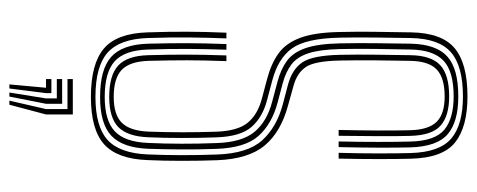

<svg xmlns="http://www.w3.org/2000/svg" viewBox="-327 -519 1028 414"><g transform="rotate(90 187.0 -312.0)"><path d="M189 -33.5Q142.2 -33.5 121.2 -53Q100.2 -72.5 99 -117.8Q97.8 -159.8 97.8 -197.9Q97.8 -236 99.5 -286.2H111.8Q110 -236 110 -200.6Q110 -165.2 111.2 -118Q112.5 -78 130.5 -60.6Q148.5 -43.2 189 -43.2Q227.2 -43.2 244.6 -60.6Q262 -78 263.8 -118Q265.2 -157 265.2 -191.8Q265.2 -226.5 264 -263.5Q262.5 -310 244.9 -331.8Q227.2 -353.5 193.2 -362.5L151 -373.8Q117.5 -382.5 95.4 -398.4Q73.2 -414.2 61.6 -445.2Q50 -476.2 49 -530.2Q48.2 -562.5 48.5 -600.6Q48.8 -638.8 49.8 -684.8Q51 -750.8 84 -778.4Q117 -806 188 -806Q253.5 -806 287 -779.4Q320.5 -752.8 322.2 -684Q323 -657.2 323 -616.2Q323 -575.2 322 -528.2H309.5Q310.8 -571.5 310.8 -613.4Q310.8 -655.2 310 -683.5Q308.2 -746.2 278.5 -771.2Q248.8 -796.2 188 -796.2Q122.2 -796.2 92.8 -770.4Q63.2 -744.5 62 -684.2Q61.2 -650.5 60.9 -606.6Q60.5 -562.8 61.2 -530.5Q62.8 -457.2 84.5 -427.4Q106.2 -397.5 153.8 -385L196 -373.8Q232.8 -364.2 253.6 -340.5Q274.5 -316.8 276.2 -263.8Q277.5 -227 277.5 -190Q277.5 -153 276 -117.8Q274.2 -72.8 254 -53.1Q233.8 -33.5 189 -33.5ZM189 -13.8Q129.8 -13.8 102.9 -37.5Q76 -61.2 74.2 -117.2Q73 -162.8 73.1 -200.5Q73.2 -238.2 75 -286.2H87.2Q85.8 -243 85.5 -204.6Q85.2 -166.2 86.8 -117.5Q88.2 -67 112 -45.4Q135.8 -23.8 189 -23.8Q240 -23.8 263.1 -45.5Q286.2 -67.2 288.2 -117.5Q289.8 -151.2 289.9 -188.6Q290 -226 288.5 -264.2Q286.8 -320 264.2 -346.9Q241.8 -373.8 198.8 -385L156.8 -396.2Q129.8 -403.2 111.6 -416.4Q93.5 -429.5 84 -456.2Q74.5 -483 73.5 -530.8Q72.8 -565.5 73.1 -604Q73.5 -642.5 74.2 -684Q75.5 -738.8 101.8 -762.5Q128 -786.2 188 -786.2Q242.5 -786.2 269.2 -763.5Q296 -740.8 297.8 -683Q298.5 -655.8 298.4 -614.2Q298.2 -572.8 297.2 -528.2H285Q286 -572 286 -613.5Q286 -655 285.2 -682.8Q284 -735.8 259.8 -756Q235.5 -776.2 188 -776.2Q134.2 -776.2 111 -754.5Q87.8 -732.8 86.8 -683.8Q86 -647.5 85.5 -606.6Q85 -565.8 85.8 -531Q86.8 -487.5 94.9 -463Q103 -438.5 119 -426.4Q135 -414.2 159.8 -407.5L201.5 -396.5Q247.2 -384.2 273 -355.5Q298.8 -326.8 301 -264.8Q302.5 -223.2 302.2 -187.6Q302 -152 300.8 -117.2Q298.5 -62.2 272.6 -38Q246.8 -13.8 189 -13.8ZM189 6Q117.8 6 84.8 -21.9Q51.8 -49.8 49.8 -116.2Q48.2 -163.5 48.4 -201.5Q48.5 -239.5 50.5 -286.2H62.8Q61.2 -246.5 60.8 -208Q60.2 -169.5 62 -116.8Q64 -56 93.6 -29.9Q123.2 -3.8 189 -3.8Q253 -3.8 281.8 -30Q310.5 -56.2 313 -116.8Q316 -189.2 313.2 -265.2Q311 -332 282.5 -363.4Q254 -394.8 204.2 -408L162.5 -419Q129.2 -428 114.4 -450Q99.5 -472 98.2 -531.5Q97.5 -567.5 97.9 -604.1Q98.2 -640.8 99 -683.5Q99.8 -728 120.5 -747.2Q141.2 -766.5 188 -766.5Q229.8 -766.5 250.8 -748.1Q271.8 -729.8 273 -682.5Q273.8 -654.2 273.6 -613.6Q273.5 -573 272.8 -528.2H260.2Q261.2 -572.5 261.4 -612.9Q261.5 -653.2 260.8 -682Q259.8 -722 242.8 -739.4Q225.8 -756.8 188 -756.8Q148.2 -756.8 130.1 -739.9Q112 -723 111.2 -683Q110.5 -644 110.1 -605.9Q109.8 -567.8 110.5 -531.8Q111.5 -475.8 124.9 -456.9Q138.2 -438 165.5 -430.8L207 -419.2Q264 -404 293.5 -369Q323 -334 325.5 -265.5Q326.8 -230.2 326.8 -190.4Q326.8 -150.5 325.2 -116.2Q322.8 -50.8 291 -22.4Q259.2 6 189 6ZM197 181.8 215.2 102.8V56.5H150.5V45H226.8V102.8L205.8 181.8ZM179.5 181.8 192.2 102.8V79.5H150.5V68H203.8V102.8L188.2 181.8ZM162 181.8 169.2 102.8H150.5V91.2H180.8V102.8L170.8 181.8Z"/></g></svg>

Font: Big Shoulders Inline Text Light
Style: Regular
Weight: 300
Designer: Patric King
Foundry: XO Type Co
Version: Version 1.000